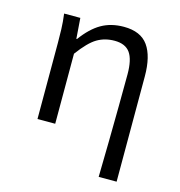

<svg xmlns="http://www.w3.org/2000/svg" viewBox="-102 -589 804 858"><g transform="rotate(15 300.0 -159.5)"><path d="M431 179Q433 99 434 16Q435 -67 436 -147Q437 -227 437 -297Q437 -365 415 -396Q393 -427 343 -427Q298 -427 262.5 -406Q227 -385 182 -324V0H100V-353Q100 -382 99 -415Q98 -448 93 -486H168L175 -391H178Q219 -447 263.5 -472.5Q308 -498 367 -498Q445 -498 479.5 -449.5Q514 -401 514 -308V179Z"/></g></svg>

Font: SauceCodePro NFM
Style: Regular
Weight: 400
Monospace: yes
Designer: Paul D. Hunt, Teo Tuominen
Foundry: Adobe
Version: Version 2.042;hotconv 1.1.0;makeotfexe 2.6.0;Nerd Fonts 3.3.